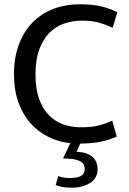

<svg xmlns="http://www.w3.org/2000/svg" viewBox="-20 -659 599 893"><path d="M355 -67Q405 -67 437.5 -75Q470 -83 502 -98L523 -24Q488 -8 449 0Q410 8 353 9L336 47Q364 48 383 55Q402 62 413 73.5Q424 85 429 98.5Q434 112 434 127Q434 169 399.5 191.5Q365 214 313 214Q290 214 270.5 210.5Q251 207 239 202L251 160Q264 165 278 167Q292 169 306 169Q374 169 374 129Q374 119 370.5 109.5Q367 100 356 93Q345 86 325.5 82Q306 78 273 78L307 7Q251 1 203.5 -23Q156 -47 120.5 -87.5Q85 -128 65 -185Q45 -242 45 -315Q45 -392 68 -452.5Q91 -513 131.5 -554.5Q172 -596 228 -617.5Q284 -639 350 -639Q412 -639 452 -629Q492 -619 526 -602L504 -530Q485 -538 468.5 -544.5Q452 -551 435.5 -555Q419 -559 401.5 -561Q384 -563 362 -563Q318 -563 278.5 -549.5Q239 -536 209.5 -506Q180 -476 162.5 -428.5Q145 -381 145 -314Q145 -246 162 -199Q179 -152 207.5 -123Q236 -94 274 -80.5Q312 -67 355 -67Z"/></svg>

Font: Ek Mukta
Style: Regular
Weight: 400
Designer: Girish Dalvi and Yashodeep Gholap
Foundry: Ek Type
Version: Version 2.538;PS 1.001;hotconv 16.6.51;makeotf.lib2.5.65220;